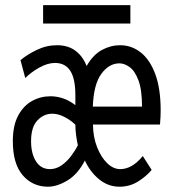

<svg xmlns="http://www.w3.org/2000/svg" viewBox="-20 -694 656 726"><path d="M161.5 12Q103.5 12 66 -31.2Q28.5 -74.5 28.5 -160.5Q28.5 -219 48.5 -256.5Q68.5 -294 100.8 -312Q133 -330 171 -330Q193.5 -330 217 -322.5Q240.5 -315 265 -296.5V-333.5Q265 -396.5 245.8 -426.2Q226.5 -456 188 -456Q160 -456 128.8 -438.5Q97.5 -421 75.5 -399L57.5 -466.5Q81.5 -487 118.5 -505Q155.5 -523 195.5 -523Q237.5 -523 265.2 -502.2Q293 -481.5 307.5 -444.5Q332 -487 365.2 -505Q398.5 -523 434 -523Q478 -523 512.8 -495.2Q547.5 -467.5 567.5 -412.8Q587.5 -358 587.5 -277.5Q587.5 -266.5 587 -253Q586.5 -239.5 585 -223H331.5Q332 -176 347 -137.8Q362 -99.5 385.2 -77Q408.5 -54.5 434.5 -54.5Q456 -54.5 477.2 -66.2Q498.5 -78 520 -104L553.5 -51.5Q532.5 -26.5 501.2 -7.2Q470 12 432 12Q389 12 354.8 -16Q320.5 -44 301 -87Q274 -35 234.8 -11.5Q195.5 12 161.5 12ZM169 -54.5Q191.5 -54.5 211.8 -68.2Q232 -82 248 -103Q264 -124 274.5 -145Q271 -158.5 268 -180.8Q265 -203 265 -222.5Q248 -239 224.2 -251.5Q200.5 -264 177.5 -264Q145.5 -264 121.5 -238.8Q97.5 -213.5 97.5 -160Q97.5 -113 116.2 -83.8Q135 -54.5 169 -54.5ZM331 -291H517Q517 -354.5 503.5 -390.2Q490 -426 470.2 -440.2Q450.5 -454.5 432 -454.5Q392 -454.5 363 -414.5Q334 -374.5 331 -291ZM143 -605V-674.5H473V-605Z"/></svg>

Font: Overpass Mono
Style: Regular
Weight: 400
Designer: Delve Withrington, Dave Bailey
Foundry: Delve Fonts LLC
Version: Version 4.000